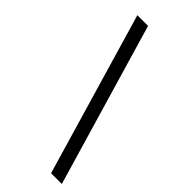

<svg xmlns="http://www.w3.org/2000/svg" viewBox="-299 -836 1066 1066"><g transform="rotate(45 234.5 -302.5)"><path d="M360.5 177 79 -782H163L445 177Z"/></g></svg>

Font: Merriweather 20pt Medium
Style: Italic
Weight: 500
Italic angle: -7.8°
Version: Version 2.101